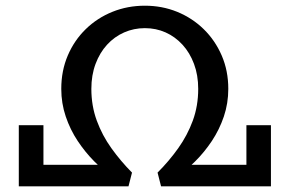

<svg xmlns="http://www.w3.org/2000/svg" viewBox="-20 -654 1017 674"><path d="M102.7 0V-75.5H372.3L375.9 -32.8Q342.6 -55.6 310.8 -87.6Q279 -119.7 252.7 -159.2Q226.4 -198.8 210.8 -245Q195.1 -291.3 195.1 -342Q195.1 -405.7 217.9 -459.1Q240.7 -512.5 281 -551.7Q321.3 -591 374.6 -612.5Q427.9 -634 488.5 -634Q549 -634 601.9 -612.5Q654.7 -591 695 -551.7Q735.2 -512.5 758.3 -459.1Q781.4 -405.7 781.4 -342Q781.4 -291.3 765.8 -245Q750.1 -198.8 723.8 -159.2Q697.5 -119.7 665.2 -87.6Q632.9 -55.6 600.2 -32.8L604.2 -75.5H874.3V0H545.4L533.1 -48.1Q573.3 -88.3 605.5 -133.5Q637.7 -178.6 656.8 -230.4Q675.8 -282.3 675.8 -342Q675.8 -390.2 661.1 -429.5Q646.5 -468.8 620.7 -497Q594.9 -525.2 561.3 -540.2Q527.6 -555.2 488.5 -555.2Q449.9 -555.2 415.8 -540.2Q381.6 -525.2 355.8 -497Q330 -468.8 315.4 -429.5Q300.7 -390.2 300.7 -342Q300.7 -282.3 319.8 -230.4Q338.8 -178.6 371.2 -133.5Q403.6 -88.3 443.4 -48.1L431.1 0ZM46 0V-214.4H132.5V0ZM845 0V-214.4H931.1V0Z"/></svg>

Font: BioRhyme ExtraBold
Style: Regular
Weight: 800
Designer: Aoife Mooney
Foundry: Aoife Mooney Type
Version: Version 1.600;gftools[0.9.33]